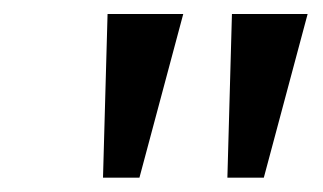

<svg xmlns="http://www.w3.org/2000/svg" viewBox="-20 -743 461 274"><path d="M304.5 -489.5 311 -723H419L356.5 -489.5ZM127 -489.5 133.5 -723H241.5L179 -489.5Z"/></svg>

Font: Public Sans
Style: Italic
Weight: 400
Italic angle: -8°
Designer: The Public Sans project authors (U.S. Web Design System). Libre Franklin designed by Pablo Impallari and Rodrigo Fuenzal
Version: Version 1.008; ttfautohint (v1.8.1) -l 8 -r 50 -G 200 -x 14 